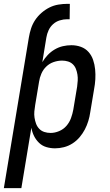

<svg xmlns="http://www.w3.org/2000/svg" viewBox="-50 -763 570 998"><path d="M-30 215 100 -568Q104 -592 111.5 -615Q119 -638 132.5 -658.5Q146 -679 165.5 -696Q185 -713 207 -724Q229 -735 253 -739Q277 -743 300 -743H313L312 -663H299Q280 -663 260.5 -657Q241 -651 226 -637.5Q211 -624 202.5 -605.5Q194 -587 191 -568L170 -440Q182 -460 198 -477Q214 -494 234.5 -506Q255 -518 277 -523Q299 -528 321 -528Q347 -528 370.5 -519.5Q394 -511 410 -493Q426 -475 434 -451.5Q442 -428 444.5 -402.5Q447 -377 445.5 -351Q444 -325 439 -299L419 -179Q416 -157 409 -134Q402 -111 391 -90Q380 -69 364 -50Q348 -31 327 -17.5Q306 -4 282.5 2Q259 8 236 8Q213 8 191 1.5Q169 -5 153 -20.5Q137 -36 127 -56Q117 -76 113 -99L61 215ZM213 -72Q235 -72 257.5 -81.5Q280 -91 295.5 -109Q311 -127 319 -149Q327 -171 331 -193L351 -313Q353 -328 354 -344Q355 -360 352.5 -375.5Q350 -391 344.5 -405Q339 -419 328.5 -429Q318 -439 303.5 -443.5Q289 -448 273 -448Q251 -448 229 -440.5Q207 -433 190.5 -417Q174 -401 165 -380Q156 -359 153 -338L133 -218Q130 -201 128.5 -184Q127 -167 129.5 -151Q132 -135 137.5 -120Q143 -105 154 -93.5Q165 -82 180.5 -77Q196 -72 213 -72Z"/></svg>

Font: Iosevka SS18 Medium
Style: Italic
Weight: 500
Italic angle: -9°
Monospace: yes
Designer: Belleve Invis
Foundry: Belleve Invis
Version: Version 25.1.1; ttfautohint (v1.8.4)